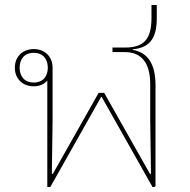

<svg xmlns="http://www.w3.org/2000/svg" viewBox="-20 -743 756 763"><path d="M168 0H180L382 -358H384L586 0H592C596 0 598 -2 598 -7V-403C598 -489 568 -534 507 -545V-547C571 -553 603 -586 603 -670V-723H582V-672C582 -586 551 -554 476 -554H427V-536H476C546 -536 577 -489 577 -407V-265L580 -52H576L394 -374H372L190 -52H186L189 -265V-474C189 -519 157 -548 114 -548C71 -548 39 -519 39 -474C39 -429 71 -400 114 -400C137 -400 155 -408 168 -423ZM114 -415C77 -415 58 -440 58 -474C58 -508 77 -533 114 -533C151 -533 170 -508 170 -474C170 -440 151 -415 114 -415Z"/></svg>

Font: IBM Plex Thai Looped Thin
Style: Regular
Weight: 100
Designer: Mike Abbink, Paul van der Laan, Pieter van Rosmalen, Ben Mitchell, Mark Frömberg
Foundry: Bold Monday
Version: Version 1.0